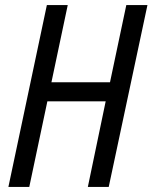

<svg xmlns="http://www.w3.org/2000/svg" viewBox="-20 -734 599 754"><path d="M13 0H95L166 -336H395L325 0H407L559 -714H476L412 -411H182L246 -714H164Z"/></svg>

Font: Noto Sans Condensed
Style: Italic
Weight: 400
Width: 3
Italic angle: -12°
Designer: Monotype Design Team
Foundry: Monotype Imaging Inc.
Version: Version 2.013